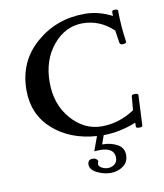

<svg xmlns="http://www.w3.org/2000/svg" viewBox="-77 -558 679 793"><g transform="rotate(-10 262.5 -161.0)"><path d="M40 -224Q40 -344 126 -419Q212 -494 331 -494Q389 -494 445 -465V-482Q445 -489 457.5 -489Q470 -489 470 -482Q470 -419 480 -351Q481 -348 476.5 -345.5Q472 -343 463 -343Q454 -343 452 -351L444 -404Q388 -457 315.5 -457Q243 -457 191.5 -395Q140 -333 140 -240Q140 -147 194 -85.5Q248 -24 321 -24Q394 -24 459 -67L464 -124Q464 -132 478 -132Q492 -132 492 -125L486 2Q486 8 472.5 8Q459 8 459 2V-15Q390 13 322 13L309 50Q311 50 313 50Q345 50 372 64.5Q399 79 399 109.5Q399 140 376 156Q353 172 324.5 172Q296 172 267.5 158Q239 144 239 122.5Q239 101 260 101Q276 101 282 115Q278 120 278 128Q278 136 290 143Q302 150 317 150Q332 150 344 140.5Q356 131 356 114Q356 71 296 71Q292 71 284 71.5Q276 72 272 72L294 12Q182 4 111 -59.5Q40 -123 40 -224Z"/></g></svg>

Font: Sedan SC
Style: Regular
Weight: 400
Designer: Sebastian Salazar
Foundry: Sebastian Salazar
Version: Version 1.001